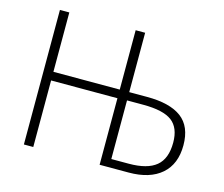

<svg xmlns="http://www.w3.org/2000/svg" viewBox="-101 -849 1149 984"><g transform="rotate(15 473.5 -357.0)"><path d="M101.1 0V-713.9H150.9V-398.9H502.9V-713.9H553.2V-398.9H647.9Q769.5 -398.9 830.8 -353Q892.1 -307.1 892.1 -207Q892.1 -107.4 830.6 -53.7Q769 0 657.2 0H502.9V-353H150.9V0ZM553.2 -43.9H646Q744.1 -43.9 791 -82.8Q837.9 -121.6 837.9 -207Q837.9 -285.6 792 -320.3Q746.1 -355 639.2 -355H553.2Z"/></g></svg>

Font: Open Sans Light
Style: Regular
Weight: 300
Foundry: Ascender Corporation
Version: Version 1.10